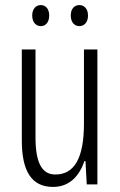

<svg xmlns="http://www.w3.org/2000/svg" viewBox="-20 -820 472 757"><path d="M107 -759C107 -733 121 -717 141 -717C160 -717 174 -732 174 -759C174 -785 160 -800 141 -800C121 -800 107 -784 107 -759ZM259 -759C259 -733 273 -717 293 -717C312 -717 327 -732 327 -759C327 -785 312 -800 293 -800C273 -800 259 -785 259 -759ZM364 -625H311V-333C311 -196 273 -132 198 -132C146 -132 120 -177 120 -278V-625H66V-266C66 -149 102 -83 189 -83C257 -83 294 -130 313 -185H317L322 -93H364Z"/></svg>

Font: Noto Sans Kannada UI ExtraCondensed Light
Style: Regular
Weight: 300
Width: 2
Designer: Jelle Bosma - Monotype Design Team
Foundry: Monotype Imaging Inc.
Version: Version 2.005